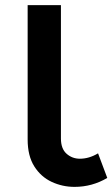

<svg xmlns="http://www.w3.org/2000/svg" viewBox="-20 -720 439 750"><path d="M271 10Q224 10 182 -9.5Q140 -29 114 -70Q88 -111 88 -175V-700H218V-179Q218 -139 240 -119.5Q262 -100 292 -100Q328 -100 363 -121L399 -25Q340 10 271 10Z"/></svg>

Font: Montserrat SemiBold
Style: Regular
Weight: 600
Designer: Julieta Ulanovsky
Foundry: Julieta Ulanovsky
Version: Version 9.000; ttfautohint (v1.8.4.7-5d5b)